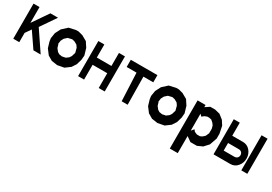

<svg xmlns="http://www.w3.org/2000/svg" viewBox="33 -1574 3938 2776"><g transform="rotate(30 2002.5 -186.0)"><path d="M214.4 -264.2 148.9 -169.4V-14.6H48.8V-600.6H148.9V-336.4L330.1 -600.6H457.5L282.7 -345.7L506.3 -14.6H385.3Z M974.6 -509.3 1028.8 -426.8 1061 -317.4 1054.7 -242.2 1028.8 -154.3 981.9 -83 898.9 -21.5 789.6 -1 691.4 -15.6 614.7 -61 551.3 -145 522.5 -241.7 515.1 -293.9 529.8 -384.8 575.7 -474.1 660.6 -551.8 772 -577.1H816.4L887.7 -558.1ZM908.2 -221.2 923.8 -272 927.7 -283.7 908.2 -358.4 882.3 -396.5 836.4 -422.9 798.8 -432.6H786.6L724.6 -418L680.2 -377.9L656.2 -332L647.9 -272.5L652.3 -273.9L669.4 -216.8L705.1 -171.9L737.8 -151.9L786.1 -144.5L843.8 -156.2L885.7 -187.5Z M1130.9 -600.6H1231V-382.8H1475.1V-600.6H1575.2V-14.6H1475.1V-261.7H1231V-14.6H1130.9Z M1672.9 -600.6H2117.2V-480.5H1952.6L1958.5 -14.6H1858.4L1837.4 -480.5H1672.9Z M2647.5 -509.3 2701.7 -426.8 2733.9 -317.4 2727.5 -242.2 2701.7 -154.3 2654.8 -83 2571.8 -21.5 2462.4 -1 2364.3 -15.6 2287.6 -61 2224.1 -145 2195.3 -241.7 2188 -293.9 2202.6 -384.8 2248.5 -474.1 2333.5 -551.8 2444.8 -577.1H2489.3L2560.5 -558.1ZM2581.1 -221.2 2596.7 -272 2600.6 -283.7 2581.1 -358.4 2555.2 -396.5 2509.3 -422.9 2471.7 -432.6H2459.5L2397.5 -418L2353 -377.9L2329.1 -332L2320.8 -272.5L2325.2 -273.9L2342.3 -216.8L2377.9 -171.9L2410.6 -151.9L2459 -144.5L2516.6 -156.2L2558.6 -187.5Z M3246.6 -507.8 3293.9 -434.6 3317.9 -315.9V-233.9L3275.4 -113.3L3206.5 -38.6L3122.1 -0.5H3014.2L2935.5 -56.2V229H2802.7V-574.7H2935.5V-538.1L3008.3 -586.4H3091.3L3173.3 -565.9ZM3160.6 -191.4 3185.1 -246.1V-323.2L3172.4 -369.6L3148.9 -401.4L3112.3 -433.6L3075.2 -441.9H3042.5L3001 -425.8L2969.2 -399.4L2967.8 -397.9L2935.5 -428.7V-147L2973.1 -190.4L2997.6 -160.2L3041 -142.6H3091.3L3125.5 -159.2Z M3392.1 -600.6H3492.2V-382.8H3670.4Q3695.8 -382.8 3718.3 -376Q3738.3 -370.1 3756.1 -358.2Q3773.9 -346.2 3789.6 -328.6Q3813 -301.8 3824.7 -269Q3836.4 -236.3 3836.4 -198.7Q3836.4 -123 3789.6 -69.3Q3766.1 -42 3737.8 -28.8Q3708 -14.6 3670.4 -14.6H3392.1ZM3670.4 -261.7H3492.2V-134.8H3670.4Q3698.7 -134.8 3718.8 -153.3Q3736.3 -172.4 3736.3 -198.7Q3736.3 -211.9 3731.9 -222.9Q3727.5 -233.9 3718.8 -243.7Q3709 -252.9 3697 -257.3Q3685.1 -261.7 3670.4 -261.7ZM3856 -600.6H3956.1V-14.6H3856Z"/></g></svg>

Font: Gap Sans
Style: Black
Weight: 400
Designer: Alexandre Liziard and Etienne Ozeray
Foundry: Interstices.io
Version: Version 1.6.1 - December 3. 2014